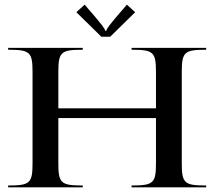

<svg xmlns="http://www.w3.org/2000/svg" viewBox="-20 -806 922 826"><path d="M308.5 -753.5 416 -648H454L561.5 -753.5L526 -786L487.5 -741.5C455.3 -703.3 439 -683.7 437 -673H433C431 -683.7 416.6 -701.1 382.5 -741.5L344 -786ZM15 0H336V-8C241.5 -8 231 -17.9 231 -105V-298H651V-105C651 -17.9 640.5 -8 546 -8V0H867V-8C772.5 -8 762 -17.9 762 -105V-495C762 -582.1 772.5 -592 867 -592V-600H546V-592C640.5 -592 651 -582.1 651 -495V-340H231V-495C231 -582.1 241.5 -592 336 -592V-600H15V-592C109.5 -592 120 -582.1 120 -495V-105C120 -17.9 109.5 -8 15 -8Z"/></svg>

Font: Prida01
Style: Bold
Weight: 700
Designer: gluk
Foundry: gluk
Version: Version 00.072